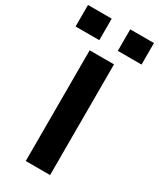

<svg xmlns="http://www.w3.org/2000/svg" viewBox="-243 -988 877 1059"><g transform="rotate(30 195.0 -458.5)"><path d="M118 0V-705H273V0ZM254 -780V-917H405V-780ZM-15 -780V-917H136V-780Z"/></g></svg>

Font: Nunito Sans 7pt Expanded
Style: Bold
Weight: 700
Width: 7
Designer: Vernon Adams
Foundry: Vernon Adams
Version: Version 3.101;gftools[0.9.27]